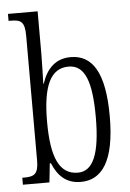

<svg xmlns="http://www.w3.org/2000/svg" viewBox="-54 -801 577 851"><g transform="rotate(-5 234.0 -375.0)"><path d="M271 10C364 10 424 -67 424 -268C424 -463 371 -545 274 -545C205 -545 166 -502 145 -438H143C144 -474 146 -533 146 -569V-760H14V-729H21C67 -729 86 -722 86 -656V-101C86 -40 66 -31 22 -31H14V0H132L141 -84H146C169 -28 206 10 271 10ZM262 -32C179 -32 145 -110 145 -269C145 -428 181 -504 261 -504C333 -504 362 -430 362 -270C362 -106 329 -32 262 -32Z"/></g></svg>

Font: Noto Serif Myanmar ExtraCondensed Light
Style: Regular
Weight: 300
Width: 2
Designer: Ben Mitchell and the Monotype Design Team
Foundry: Monotype Imaging Inc.
Version: Version 2.106